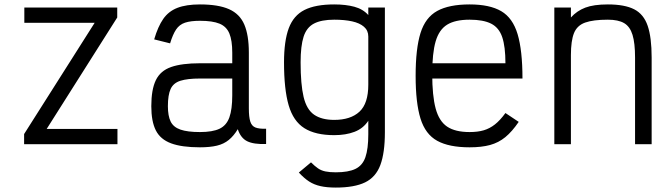

<svg xmlns="http://www.w3.org/2000/svg" viewBox="-20 -652 3040 868"><path d="M89 0V-46L408 -549H90V-618H510V-573L191 -69H511V0Z M884 14Q802 14 753.5 -4Q705 -22 684.5 -62.5Q664 -103 664 -172Q664 -247 684.5 -289.5Q705 -332 753.5 -349Q802 -366 884 -366H1030V-414Q1030 -469 1017 -500.5Q1004 -532 972.5 -545Q941 -558 884 -558Q842 -558 816.5 -549.5Q791 -541 776 -518.5Q761 -496 749 -456L677 -474Q694 -532 718 -566.5Q742 -601 782 -616.5Q822 -632 884 -632Q967 -632 1015.5 -610.5Q1064 -589 1084.5 -541Q1105 -493 1105 -414V-162Q1105 -123 1111.5 -102.5Q1118 -82 1135 -75.5Q1152 -69 1183 -70V-1Q1127 1 1097.5 -13.5Q1068 -28 1055 -68Q1037 -38 1014.5 -19.5Q992 -1 960.5 6.5Q929 14 884 14ZM884 -55Q941 -55 972.5 -70Q1004 -85 1017 -121.5Q1030 -158 1030 -221V-297H884Q828 -297 796 -287Q764 -277 751.5 -250Q739 -223 739 -172Q739 -128 751.5 -102.5Q764 -77 796 -66Q828 -55 884 -55Z M1498 196Q1458 196 1429 189.5Q1400 183 1377.5 168.5Q1355 154 1331 128L1386 82Q1403 99 1417.5 109Q1432 119 1451 123Q1470 127 1498 127Q1555 127 1587 111.5Q1619 96 1632 58.5Q1645 21 1645 -45V-106Q1622 -71 1582.5 -56Q1543 -41 1491 -41Q1406 -41 1356 -72.5Q1306 -104 1285 -176Q1264 -248 1264 -370Q1264 -467 1285.5 -524.5Q1307 -582 1356.5 -607Q1406 -632 1491 -632Q1543 -632 1582 -621.5Q1621 -611 1645 -584V-618H1720V-54Q1720 39 1699.5 94Q1679 149 1630.5 172.5Q1582 196 1498 196ZM1491 -110Q1565 -110 1605 -147Q1645 -184 1645 -269V-487Q1645 -514 1625.5 -531Q1606 -548 1571.5 -555.5Q1537 -563 1491 -563Q1433 -563 1399.5 -545.5Q1366 -528 1352.5 -486Q1339 -444 1339 -370Q1339 -271 1352.5 -214Q1366 -157 1400 -133.5Q1434 -110 1491 -110Z M2103 14Q2010 14 1956.5 -15.5Q1903 -45 1881 -116Q1859 -187 1859 -309Q1859 -432 1881 -502.5Q1903 -573 1956.5 -602.5Q2010 -632 2103 -632Q2194 -632 2246 -601.5Q2298 -571 2320 -497.5Q2342 -424 2342 -297H1888V-366H2265Q2265 -441 2250.5 -484Q2236 -527 2200.5 -545Q2165 -563 2103 -563Q2038 -563 2001.5 -540.5Q1965 -518 1949.5 -465Q1934 -412 1934 -318Q1934 -219 1949.5 -161.5Q1965 -104 2001.5 -79.5Q2038 -55 2103 -55Q2140 -55 2167 -63Q2194 -71 2217.5 -89.5Q2241 -108 2265 -141L2325 -101Q2295 -57 2264.5 -32Q2234 -7 2195.5 3.5Q2157 14 2103 14Z M2486 0V-618H2561V-573Q2588 -603 2626 -617.5Q2664 -632 2728 -632Q2804 -632 2847 -610Q2890 -588 2908 -535.5Q2926 -483 2926 -392V0H2851V-392Q2851 -457 2839.5 -494.5Q2828 -532 2801.5 -547.5Q2775 -563 2728 -563Q2662 -563 2625.5 -550Q2589 -537 2575 -502.5Q2561 -468 2561 -403V0Z"/></svg>

Font: Victor Mono
Style: Regular
Weight: 400
Monospace: yes
Designer: Rune Bjørnerås
Version: Version 1.561;gftools[0.9.30]